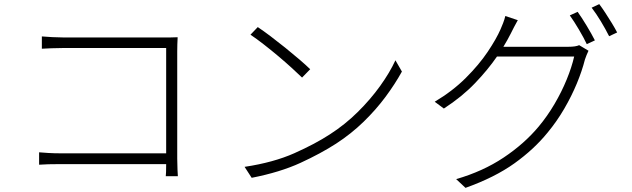

<svg xmlns="http://www.w3.org/2000/svg" viewBox="-20 -846 3040 923"><path d="M181.2 -670.9Q204.1 -668.9 231.4 -667.5Q258.8 -666 282.2 -666H767.1Q783.7 -666 800.5 -666Q817.4 -666 834 -667Q833 -651.4 832.5 -632.3Q832 -613.3 832 -599.1V-83Q832 -56.2 833.3 -30.3Q834.5 -4.4 835 1H776.9Q777.8 -2.9 778.3 -19.5Q778.8 -36.1 778.8 -57.1H272Q240.7 -57.1 212.9 -56.4Q185.1 -55.7 168 -54.2V-113.8Q183.1 -112.3 212.2 -110.6Q241.2 -108.9 271 -108.9H778.8V-615.2H283.2Q256.8 -615.2 226.8 -614Q196.8 -612.8 181.2 -611.8Z M1219.2 -715.8Q1245.6 -698.2 1280.5 -671.9Q1315.4 -645.5 1351.8 -616.2Q1388.2 -586.9 1419.7 -559.8Q1451.2 -532.7 1471.2 -513.2L1432.1 -473.1Q1413.1 -491.7 1383.1 -519Q1353 -546.4 1317.4 -576.4Q1281.7 -606.4 1246.8 -633.5Q1211.9 -660.6 1184.1 -679.2ZM1155.8 -43.9Q1294.9 -64.9 1395.3 -109.6Q1495.6 -154.3 1565.9 -200.2Q1638.2 -246.6 1699.7 -307.4Q1761.2 -368.2 1807.6 -432.9Q1854 -497.6 1880.9 -556.2L1912.1 -502Q1879.9 -443.4 1834 -381.3Q1788.1 -319.3 1728.5 -261.2Q1668.9 -203.1 1596.2 -155.8Q1522 -107.9 1424.3 -63Q1326.7 -18.1 1189.9 8.8Z M2756.8 -789.1Q2775.9 -762.7 2799.8 -723.1Q2823.7 -683.6 2839.8 -651.9L2800.8 -633.8Q2786.6 -664.1 2762.9 -704.1Q2739.3 -744.1 2719.2 -772ZM2860.8 -826.2Q2874.5 -808.1 2890.6 -783.4Q2906.7 -758.8 2921.9 -733.9Q2937 -709 2946.8 -689.9L2908.2 -671.9Q2891.6 -705.1 2868.7 -743.2Q2845.7 -781.2 2824.2 -809.1ZM2469.2 -749Q2460 -733.4 2450.9 -715.3Q2441.9 -697.3 2435.1 -684.1Q2427.7 -668.9 2418.7 -653.3Q2409.7 -637.7 2399.9 -621.1H2711.9Q2748 -621.1 2764.2 -628.9L2809.1 -602.1Q2804.7 -593.8 2799.6 -580.6Q2794.4 -567.4 2792 -560.1Q2778.3 -505.9 2753.2 -445.1Q2728 -384.3 2692.6 -323.5Q2657.2 -262.7 2612.8 -209Q2546.9 -127.9 2452.6 -60.5Q2358.4 6.8 2217.8 57.1L2172.9 15.1Q2301.3 -22 2400.9 -88.4Q2500.5 -154.8 2569.8 -237.8Q2611.3 -287.6 2645.8 -346.2Q2680.2 -404.8 2704.3 -463.9Q2728.5 -522.9 2740.2 -574.2H2369.1Q2326.2 -511.7 2263.7 -446.3Q2201.2 -380.9 2113.8 -324.2L2069.8 -356.9Q2155.3 -407.7 2219 -471.2Q2282.7 -534.7 2324.5 -596.9Q2366.2 -659.2 2386.2 -705.1Q2391.1 -715.3 2398.4 -734.6Q2405.8 -753.9 2409.2 -769Z"/></svg>

Font: Source Han Sans CN Light
Style: Regular
Weight: 300
Designer: Ryoko NISHIZUKA  (kana, bopomofo & ideographs); Paul D. Hunt (Latin, Greek & Cyrillic); Sandoll Communications , Soo-you
Foundry: Adobe
Version: Version 2.000;hotconv 1.0.107;makeotfexe 2.5.65593